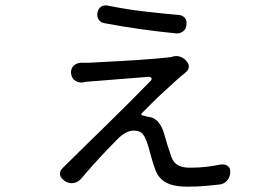

<svg xmlns="http://www.w3.org/2000/svg" viewBox="-20 -651 1040 719"><path d="M345 -603Q347 -618 358 -625.5Q369 -633 384 -630Q452 -616 521.5 -608Q591 -600 649 -595Q664 -594 672.5 -583.5Q681 -573 678 -557Q677 -542 665.5 -533.5Q654 -525 639 -526Q578 -532 509 -541.5Q440 -551 372 -564Q358 -566 350 -577Q342 -588 345 -603ZM678 -422Q688 -412 687 -400Q686 -388 675 -380Q672 -377 669 -374.5Q666 -372 662 -369Q652 -361 633.5 -344Q615 -327 592.5 -306.5Q570 -286 549 -265Q528 -244 513 -229Q504 -220 516 -218Q519 -218 523 -217Q527 -216 531 -214Q558 -212 573 -193.5Q588 -175 595 -149Q600 -130 608 -104.5Q616 -79 622 -63Q630 -41 647 -32Q664 -23 691 -23Q727 -23 754.5 -26.5Q782 -30 807 -35Q824 -37 834 -28.5Q844 -20 842 -3Q841 13 830 25.5Q819 38 802 40Q776 43 747.5 45.5Q719 48 681 48Q628 48 599 31Q570 14 559 -23Q552 -41 544.5 -70Q537 -99 532 -113Q525 -136 514.5 -149Q504 -162 481 -162Q466 -162 450.5 -153.5Q435 -145 421 -131Q407 -117 382.5 -91.5Q358 -66 331.5 -36.5Q305 -7 284 18Q272 32 255 34.5Q238 37 223 27L218 23Q205 13 204.5 0.5Q204 -12 216 -23Q216 -23 219 -26Q222 -29 223 -30Q252 -59 292.5 -98.5Q333 -138 378 -182Q423 -226 465.5 -268.5Q508 -311 541 -345Q550 -353 547.5 -358.5Q545 -364 533 -363Q504 -361 462.5 -357.5Q421 -354 382 -351Q343 -348 318 -346Q304 -345 299.5 -344.5Q295 -344 289 -342Q272 -341 260 -350Q248 -359 246 -377Q245 -394 255.5 -404.5Q266 -415 283 -416Q290 -416 295.5 -416Q301 -416 314 -416Q328 -417 357.5 -418.5Q387 -420 424 -422Q461 -424 499.5 -426.5Q538 -429 570 -432Q602 -435 620 -437L630 -440Q656 -445 676 -425Z"/></svg>

Font: Chiron GoRound TC
Style: Regular
Weight: 400
Designer: Ryoko NISHIZUKA 西塚涼子 (kana, bopomofo & ideographs); Paul D. Hunt (Latin, Greek & Cyrillic); Sandoll Communications 산돌커뮤니
Foundry: Adobe
Version: Version 1.000;hotconv 1.1.1;makeotfexe 2.6.0